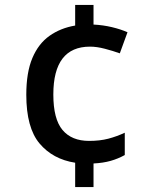

<svg xmlns="http://www.w3.org/2000/svg" viewBox="-20 -744 615 774"><path d="M357 -645Q396 -643 431.5 -634.5Q467 -626 494 -614L463 -529Q435 -539 402.5 -547.5Q370 -556 343 -556Q195 -556 195 -363Q195 -264 232 -220Q269 -176 339 -176Q383 -176 417 -185Q451 -194 483 -209V-119Q456 -104 426 -95.5Q396 -87 357 -85V10H283V-88Q193 -102 139.5 -165.5Q86 -229 86 -362Q86 -452 110.5 -510Q135 -568 179.5 -599.5Q224 -631 283 -641V-724H357Z"/></svg>

Font: Noto Sans Myanmar UI Medium
Style: Regular
Weight: 500
Designer: Monotype Design Team
Foundry: Monotype Imaging Inc.
Version: Version 2.103; ttfautohint (v1.8.4.7-5d5b)